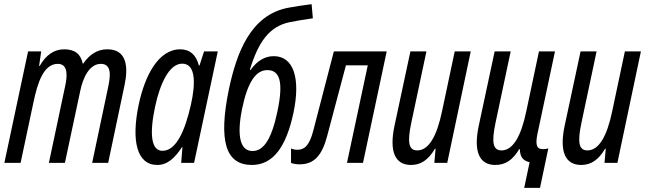

<svg xmlns="http://www.w3.org/2000/svg" viewBox="-20 -783 3103 923"><path d="M1 0H79L141 -292C161 -387 190 -476 258 -476C310 -476 303 -413 293 -368L215 0H292L366 -347C379 -410 410 -476 465 -476C522 -476 509 -407 499 -360L423 0H500L579 -375C596 -456 593 -546 496 -546C448 -546 410 -521 380 -477H378C368 -524 339 -546 288 -546C240 -546 200 -518 171 -466H168L178 -536H115Z M736 10C784 10 820 -22 855 -76H857L851 0H913L1027 -536H961L939 -468H936C923 -520 892 -546 847 -546C740 -546 676 -417 647 -281C610 -106 638 10 736 10ZM761 -58C709 -58 696 -132 726 -272C749 -379 793 -477 856 -477C924 -477 919 -374 898 -281C869 -151 826 -58 761 -58Z M1191 10C1293 10 1356 -77 1391 -242C1425 -404 1393 -513 1296 -513C1253 -513 1215 -490 1185 -447H1181C1222 -583 1276 -656 1371 -676C1405 -683 1435 -688 1484 -695L1478 -763C1439 -758 1400 -752 1367 -746C1182 -712 1117 -524 1081 -357C1028 -102 1066 10 1191 10ZM1194 -57C1135 -57 1117 -128 1144 -261C1170 -386 1209 -446 1265 -446C1326 -446 1343 -388 1314 -249C1286 -115 1248 -57 1194 -57Z M1420 7C1490 7 1528 -35 1553 -130L1643 -469H1748L1648 0H1725L1839 -536H1585L1486 -155C1467 -81 1442 -63 1410 -63C1399 -63 1389 -65 1379 -69V0C1388 4 1403 7 1420 7Z M1956 10C2003 10 2039 -14 2071 -68H2074L2068 0H2130L2243 -536H2166L2105 -248C2080 -128 2041 -60 1986 -60C1945 -60 1937 -97 1957 -192L2030 -536H1953L1877 -181C1850 -56 1878 10 1956 10Z M2500 120H2576L2616 -70C2608 -67 2598 -66 2591 -66C2561 -66 2552 -83 2564 -141L2648 -536H2571L2510 -248C2485 -128 2446 -60 2391 -60C2350 -60 2342 -97 2362 -192L2435 -536H2358L2282 -181C2255 -56 2283 10 2361 10C2408 10 2444 -12 2476 -66H2479C2480 -28 2494 -11 2526 -3Z M2774 10C2821 10 2857 -14 2889 -68H2892L2886 0H2948L3061 -536H2984L2923 -248C2898 -128 2859 -60 2804 -60C2763 -60 2755 -97 2775 -192L2848 -536H2771L2695 -181C2668 -56 2696 10 2774 10Z"/></svg>

Font: Noto Sans ExtraCondensed
Style: Italic
Weight: 400
Width: 2
Italic angle: -12°
Designer: Monotype Design Team
Foundry: Monotype Imaging Inc.
Version: Version 2.013